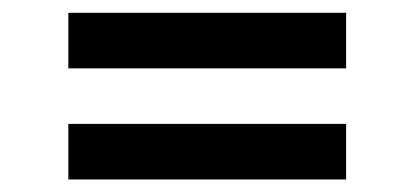

<svg xmlns="http://www.w3.org/2000/svg" viewBox="-20 -454 648 300"><path d="M86.8 -434H520.8V-347.2H86.8ZM86.8 -260.4H520.8V-173.6H86.8Z"/></svg>

Font: 8-bit Operator+ 8
Style: Regular
Weight: 400
Designer: GrandChaos9000
Version: Version 1.3.0 - August 1, 2014